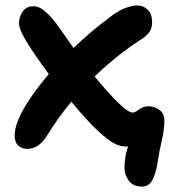

<svg xmlns="http://www.w3.org/2000/svg" viewBox="-20 -534 633 708"><path d="M81 15Q61 15 47.5 3Q34 -9 34 -35Q34 -46 37 -60Q40 -74 47 -91Q61 -126 90.5 -170Q120 -214 160 -261Q134 -296 108.5 -333Q83 -370 66.5 -400.5Q50 -431 50 -446Q50 -473 64 -492Q78 -511 103 -511Q126 -511 150 -489Q174 -467 199 -431.5Q224 -396 251 -357Q280 -385 312 -412.5Q344 -440 378 -465Q411 -492 438.5 -503Q466 -514 486 -514Q509 -514 525 -498Q541 -482 541 -451Q541 -430 530.5 -415.5Q520 -401 501 -389Q412 -332 329 -252Q380 -190 416.5 -154.5Q453 -119 469 -119Q479 -119 493 -130.5Q507 -142 529 -142Q547 -142 566.5 -129.5Q586 -117 586 -90Q586 -56 577 -18Q568 20 560 71Q554 107 541.5 130.5Q529 154 504 154Q471 154 455 132.5Q439 111 439 85Q439 72 441.5 51.5Q444 31 452 6Q447 6 441 6Q413 6 379 -19.5Q345 -45 309.5 -83Q274 -121 243 -159Q192 -97 154 -35Q137 -8 119 3.5Q101 15 81 15Z"/></svg>

Font: Shantell Sans Normal
Style: Regular
Weight: 600
Designer: Stephen Nixon, Anya Danilova, Shantell Martin
Foundry: Arrow Type
Version: Version 1.009;[a7da0bfa3]